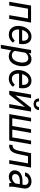

<svg xmlns="http://www.w3.org/2000/svg" viewBox="1820 -2581 964 4644"><g transform="rotate(90 2302.0 -259.0)"><path d="M435.1 0H346.7L425.8 -453.6H190.4L111.3 0H22.9L114.7 -528.3H526.9Z M598.6 0ZM808.6 9.8Q710 7.8 654.3 -63Q598.6 -133.8 607.4 -244.1L609.9 -265.1Q618.2 -343.8 656.5 -408.7Q694.8 -473.6 750 -506.6Q805.2 -539.6 869.1 -538.1Q950.7 -536.1 997.1 -483.9Q1043.5 -431.6 1047.9 -342.3Q1049.3 -310.5 1045.9 -278.8L1040.5 -238.3H695.3Q686.5 -166.5 719 -116.2Q751.5 -65.9 815.9 -64Q894 -62 960.4 -134.3L1011.2 -91.3Q978 -43.5 925.5 -16.4Q873 10.7 808.6 9.8ZM864.7 -464.4Q810.1 -465.8 769.3 -427.2Q728.5 -388.7 704.6 -312.5L961.4 -312L963.4 -319.8Q971.2 -381.3 943.6 -422.1Q916 -462.9 864.7 -464.4Z M1083.5 0ZM1577.1 -261.7Q1567.4 -181.2 1533.7 -116.7Q1500 -52.2 1450.2 -20.3Q1400.4 11.7 1339.8 10.3Q1248 8.3 1199.2 -51.8L1151.9 203.1H1063.5L1190.4 -528.3L1270.5 -528.8L1260.7 -469.7Q1326.2 -540 1417.5 -538.1Q1493.7 -536.1 1536.1 -481.9Q1578.6 -427.7 1581.1 -332.5Q1581.5 -301.3 1578.6 -272ZM1490.2 -272 1492.7 -313Q1492.7 -384.3 1465.6 -422.1Q1438.5 -460 1387.2 -461.9Q1310.5 -463.9 1254.9 -389.2L1210.4 -135.7Q1240.2 -65.4 1317.4 -63.5Q1383.3 -62 1429.4 -115Q1475.6 -168 1490.2 -272Z M1666.5 0ZM1876.5 9.8Q1777.8 7.8 1722.2 -63Q1666.5 -133.8 1675.3 -244.1L1677.7 -265.1Q1686 -343.8 1724.4 -408.7Q1762.7 -473.6 1817.9 -506.6Q1873 -539.6 1937 -538.1Q2018.6 -536.1 2064.9 -483.9Q2111.3 -431.6 2115.7 -342.3Q2117.2 -310.5 2113.8 -278.8L2108.4 -238.3H1763.2Q1754.4 -166.5 1786.9 -116.2Q1819.3 -65.9 1883.8 -64Q1961.9 -62 2028.3 -134.3L2079.1 -91.3Q2045.9 -43.5 1993.4 -16.4Q1940.9 10.7 1876.5 9.8ZM1932.6 -464.4Q1877.9 -465.8 1837.2 -427.2Q1796.4 -388.7 1772.5 -312.5L2029.3 -312L2031.2 -319.8Q2039.1 -381.3 2011.5 -422.1Q1983.9 -462.9 1932.6 -464.4Z M2174.3 0ZM2586.9 -528.3H2678.2L2586.4 0H2498L2564.5 -379.4L2265.6 0H2174.3L2266.1 -528.3H2354L2288.1 -148.4ZM2644 -720.7Q2638.2 -659.7 2596.4 -623.8Q2554.7 -587.9 2492.2 -589.8Q2432.1 -590.8 2396.2 -626.5Q2360.4 -662.1 2361.3 -721.2L2433.1 -720.7Q2429.7 -649.4 2492.7 -647.5Q2527.3 -647 2547.4 -667.7Q2567.4 -688.5 2573.2 -720.2Z M2919.4 -528.3 2840.8 -73.7H3027.8L3106.4 -528.3H3194.8L3115.7 -73.7H3302.2L3381.3 -528.3H3470.2L3378.4 0H2739.3L2831.1 -528.3Z M4033.2 -528.3 3941.4 0H3852.5L3931.6 -453.6H3757.8L3718.3 -272.9L3707.5 -220.2Q3681.6 -102.1 3635.3 -51.8Q3588.9 -1.5 3516.1 0H3478L3486.8 -79.1L3505.9 -80.1Q3553.2 -83 3583.5 -122.3Q3613.8 -161.6 3629.4 -246.6L3638.2 -296.9L3686 -528.3Z M4095.7 0ZM4409.2 0Q4405.8 -14.2 4405.8 -27.8L4407.2 -55.7Q4334.5 11.7 4252.9 9.8Q4183.1 8.8 4139.4 -34.4Q4095.7 -77.6 4099.6 -142.6Q4104.5 -226.6 4173.1 -273.7Q4241.7 -320.8 4353.5 -320.8L4445.8 -320.3L4451.7 -362.3Q4456.5 -409.7 4433.3 -437.3Q4410.2 -464.8 4363.8 -465.8Q4318.4 -466.8 4283.4 -443.6Q4248.5 -420.4 4240.7 -382.3L4151.9 -381.8Q4156.2 -428.2 4188 -464.1Q4219.7 -500 4269.5 -519.8Q4319.3 -539.6 4372.6 -538.6Q4455.1 -536.6 4501 -488.5Q4546.9 -440.4 4539.6 -360.8L4496.6 -99.1L4494.1 -61.5Q4493.2 -34.7 4500 -8.3L4499 0ZM4270.5 -68.4Q4313 -67.4 4350.8 -88.6Q4388.7 -109.9 4416 -147.5L4435.1 -256.3L4368.2 -256.8Q4284.7 -256.8 4240.2 -230.5Q4195.8 -204.1 4189.9 -155.8Q4185.5 -118.7 4207.3 -94Q4229 -69.3 4270.5 -68.4Z"/></g></svg>

Font: Roboto
Style: Italic
Weight: 400
Italic angle: -12°
Designer: Google
Version: Version 2.134; 2016; ttfautohint (v1.6)